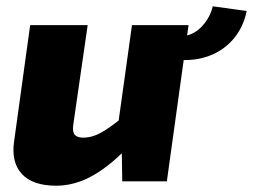

<svg xmlns="http://www.w3.org/2000/svg" viewBox="-20 -577 805 611"><path d="M259 -497 213 -179Q210 -156 218.5 -147.5Q227 -139 244 -139Q273 -139 301 -154.5Q329 -170 372 -205L402 -124Q336 -53 277.5 -19.5Q219 14 159 14Q84 14 49.5 -23.5Q15 -61 25 -128L76 -497ZM580 -497 511 0H369L367 -134L351 -146L400 -497ZM545 -387 554 -461Q594 -463 621.5 -492Q649 -521 657 -557L765 -542Q754 -489 722.5 -452.5Q691 -416 645 -399Q599 -382 545 -387Z"/></svg>

Font: Exo 2 ExtraBold
Style: Italic
Weight: 800
Italic angle: -8°
Designer: Natanael Gama
Foundry: Natanael Gama
Version: Version 2.010